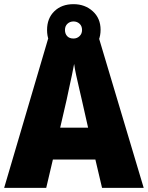

<svg xmlns="http://www.w3.org/2000/svg" viewBox="-20 -902 710 922"><path d="M470 0 438 -136H234L202 0H0L211 -716H456L670 0ZM373 -422Q368 -444 360.5 -476Q353 -508 346 -540Q339 -572 336 -595Q332 -573 325.5 -542Q319 -511 312 -479.5Q305 -448 300 -423L269 -289H403ZM333 -635Q276 -635 241 -668.5Q206 -702 206 -758Q206 -814 241 -848Q276 -882 333 -882Q388 -882 425.5 -848Q463 -814 463 -759Q463 -703 426 -669Q389 -635 333 -635ZM333 -717Q350 -717 362 -728.5Q374 -740 374 -758Q374 -777 362 -788Q350 -799 333 -799Q316 -799 304 -788Q292 -777 292 -758Q292 -740 302.5 -728.5Q313 -717 333 -717Z"/></svg>

Font: Noto Sans Myanmar UI SemiCondensed Black
Style: Regular
Weight: 900
Width: 4
Designer: Monotype Design Team
Foundry: Monotype Imaging Inc.
Version: Version 2.103; ttfautohint (v1.8.4.7-5d5b)